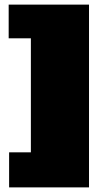

<svg xmlns="http://www.w3.org/2000/svg" viewBox="-20 -812 424 832"><path d="M365.7 -792V0H19.5V-151.9H113.8V-646H17.6V-792Z"/></svg>

Font: Angkor
Style: Regular
Weight: 400
Designer: Danh Hong
Foundry: Danh Hong
Version: Version 8.000; ttfautohint (v1.8.3)